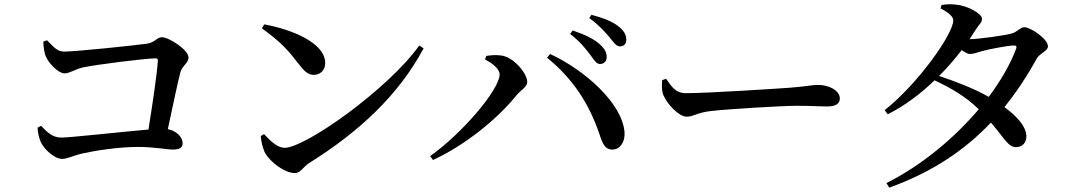

<svg xmlns="http://www.w3.org/2000/svg" viewBox="-20 -807 4970 882"><path d="M265 -77C291 -77 311 -91 359 -102C412 -114 521 -132 613 -132C692 -132 742 -120 775 -120C806 -120 819 -129 819 -149C819 -176 793 -205 751 -214C773 -316 795 -422 808 -473C816 -505 846 -517 846 -543C846 -578 756 -636 724 -636C700 -636 692 -611 653 -606C595 -598 327 -570 275 -570C240 -570 223 -596 196 -622L179 -616C179 -596 183 -570 188 -554C199 -521 246 -470 277 -470C300 -470 325 -489 360 -497C425 -511 651 -539 695 -539C703 -539 706 -535 705 -527C702 -471 680 -325 662 -212C545 -202 304 -175 261 -175C221 -175 195 -201 169 -229L153 -221C152 -206 158 -176 167 -155C182 -122 230 -77 265 -77Z M1335 -12C1361 -12 1373 -41 1400 -58C1626 -199 1810 -368 1926 -585L1906 -598C1763 -397 1382 -128 1288 -128C1253 -128 1219 -163 1193 -191L1178 -182C1179 -158 1188 -122 1199 -102C1220 -66 1285 -12 1335 -12ZM1422 -463C1453 -463 1474 -487 1474 -517C1474 -610 1321 -672 1194 -695L1183 -677C1275 -610 1305 -574 1353 -512C1379 -478 1396 -463 1422 -463Z M2736 -513C2755 -513 2767 -526 2767 -545C2767 -565 2759 -582 2736 -603C2708 -629 2664 -649 2611 -667L2599 -651C2645 -616 2671 -582 2691 -556C2709 -531 2720 -513 2736 -513ZM1956 -90 1969 -72C2117 -140 2267 -262 2354 -371C2375 -395 2402 -408 2402 -431C2402 -469 2340 -545 2283 -552C2259 -556 2231 -553 2214 -550L2208 -534C2241 -517 2275 -491 2275 -465C2275 -395 2101 -192 1956 -90ZM2794 -120C2828 -120 2852 -155 2849 -199C2839 -333 2665 -486 2507 -559L2493 -542C2613 -444 2685 -332 2733 -193C2748 -146 2760 -119 2794 -120ZM2828 -594C2846 -594 2857 -605 2857 -625C2857 -646 2847 -666 2821 -686C2795 -707 2751 -725 2697 -739L2687 -724C2736 -688 2758 -661 2779 -637C2799 -613 2810 -594 2828 -594Z M3134 -271C3168 -271 3181 -290 3247 -297C3323 -306 3571 -321 3641 -321C3708 -321 3743 -318 3781 -318C3819 -318 3838 -331 3838 -355C3838 -391 3788 -417 3738 -417C3713 -417 3675 -409 3608 -404C3553 -400 3231 -379 3132 -379C3083 -379 3066 -408 3040 -445L3022 -439C3020 -417 3019 -392 3027 -371C3044 -329 3099 -271 3134 -271Z M4044 -301 4058 -282C4136 -321 4209 -376 4273 -438C4350 -402 4417 -363 4476 -305C4365 -174 4217 -49 4052 34L4065 55C4262 -16 4412 -117 4532 -244C4597 -168 4612 -130 4649 -131C4677 -132 4696 -152 4695 -183C4693 -228 4650 -274 4594 -315C4649 -383 4698 -457 4742 -537C4755 -562 4794 -572 4794 -594C4794 -629 4713 -682 4686 -682C4666 -682 4654 -660 4627 -653C4600 -645 4476 -627 4434 -627L4461 -669C4477 -695 4491 -702 4491 -721C4491 -744 4426 -781 4370 -786C4343 -789 4324 -787 4305 -784L4301 -768C4335 -751 4359 -732 4359 -713C4359 -651 4197 -422 4044 -301ZM4522 -362C4454 -401 4366 -434 4294 -458C4332 -496 4367 -537 4398 -577C4412 -567 4425 -559 4435 -559C4452 -559 4470 -566 4491 -572C4522 -581 4606 -597 4636 -598C4647 -599 4653 -594 4647 -581C4621 -512 4578 -437 4522 -362Z"/></svg>

Font: GenKiMin2 TW SB
Style: Regular
Weight: 600
Version: Version 2.100;PS 2.1;hotconv 16.6.51;makeotf.lib2.5.65220 DE